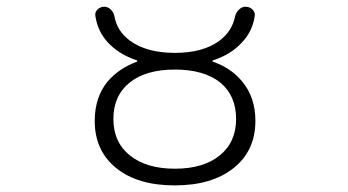

<svg xmlns="http://www.w3.org/2000/svg" viewBox="-20 -565 1040 573"><path d="M637.7 -318.4Q588.9 -357.4 502 -357.4Q415 -357.4 366.7 -318.4Q318.4 -279.3 318.4 -210Q318.4 -140.6 367.7 -101.1Q417 -61.5 502 -61.5Q586.9 -61.5 635.7 -101.1Q684.6 -140.6 684.6 -210Q684.6 -279.3 637.7 -318.4ZM262.7 -204.1Q262.7 -274.4 300.8 -321.3Q335 -361.3 388.7 -380.9Q389.6 -380.9 389.6 -382.8Q389.6 -384.8 388.7 -384.8Q335 -402.3 300.8 -439.5Q271.5 -471.7 264.6 -517.6Q262.7 -528.3 271 -536.6Q279.3 -544.9 291 -544.9Q301.8 -544.9 310.1 -537.1Q318.4 -529.3 321.3 -517.6Q329.1 -471.7 368.2 -443.4Q418 -407.2 502 -407.2Q585.9 -407.2 634.8 -443.4Q672.9 -471.7 681.6 -516.6Q684.6 -528.3 693.4 -536.6Q702.1 -544.9 712.9 -544.9Q725.6 -544.9 733.9 -536.1Q742.2 -527.3 740.2 -516.6Q733.4 -471.7 703.1 -439.5Q669.9 -402.3 615.2 -384.8Q614.3 -384.8 614.3 -382.8Q614.3 -380.9 615.2 -380.9Q669.9 -362.3 703.1 -321.3Q742.2 -274.4 742.2 -204.1Q742.2 -115.2 677.2 -63.5Q612.3 -11.7 501.5 -11.7Q390.6 -11.7 326.7 -63.5Q262.7 -115.2 262.7 -204.1Z"/></svg>

Font: Rounded Mgen+ 2m light
Style: Regular
Weight: 200
Designer: [Source Han Sans]
Ryoko NISHIZUKA  (kana & ideographs); Paul D. Hunt (Latin, Greek & Cyrillic); Wenlong ZHANG  (bopomofo
Version: Version 1.059.20150602